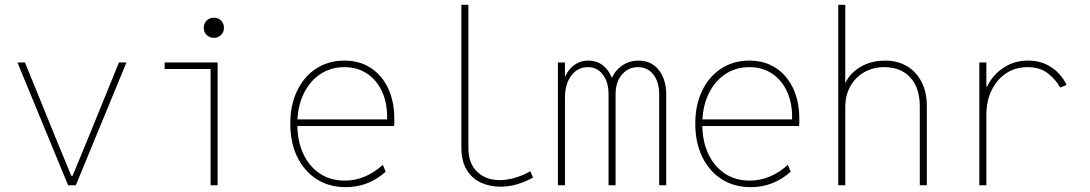

<svg xmlns="http://www.w3.org/2000/svg" viewBox="-20 -772 4540 800"><path d="M263.7 0 52.7 -511.7H84L218.8 -180.7L277.3 -39.1H282.2L340.8 -180.7L475.6 -511.7H506.8L295.9 0Z M857.4 0V-511.7H886.7V0ZM666 -484.4V-511.7H886.7V-484.4ZM871.1 -614.3Q853 -614.3 841.1 -626.2Q829.1 -638.2 829.1 -656.2Q829.1 -674.3 841.1 -686.3Q853 -698.2 871.1 -698.2Q889.2 -698.2 901.1 -686.3Q913.1 -674.3 913.1 -656.2Q913.1 -638.2 901.1 -626.2Q889.2 -614.3 871.1 -614.3Z M1420.9 7.8Q1351.1 7.8 1299.1 -25.6Q1247.1 -59.1 1218.3 -118.7Q1189.5 -178.2 1189.5 -256.8Q1189.5 -334.5 1218 -393.8Q1246.6 -453.1 1297.4 -486.3Q1348.1 -519.5 1415 -519.5Q1477.5 -519.5 1524.4 -489.3Q1571.3 -459 1597.2 -404.1Q1623 -349.1 1623 -275.4Q1623 -273.4 1623 -263.7Q1623 -253.9 1622.1 -247.1H1212.9V-274.4H1592.8Q1594.7 -338.9 1573 -387.9Q1551.3 -437 1510.5 -464.6Q1469.7 -492.2 1415 -492.2Q1356.9 -492.2 1312.7 -461.9Q1268.6 -431.6 1243.7 -378.2Q1218.8 -324.7 1218.8 -254.9Q1218.8 -185.1 1243.2 -132.1Q1267.6 -79.1 1312 -49.3Q1356.4 -19.5 1416 -19.5Q1461.4 -19.5 1501.2 -36.9Q1541 -54.2 1575.2 -85L1586.9 -56.6Q1552.7 -25.4 1510.7 -8.8Q1468.8 7.8 1420.9 7.8Z M2066.4 5.9Q2020.5 5.9 1983.4 -11.2Q1946.3 -28.3 1924.3 -64.7Q1902.3 -101.1 1902.3 -159.2V-752H1931.6V-156.2Q1931.6 -90.3 1968.5 -55.9Q2005.4 -21.5 2062.5 -21.5Q2094.2 -21.5 2128.4 -32Q2162.6 -42.5 2189.5 -58.6L2201.2 -32.2Q2168.9 -14.6 2135.3 -4.4Q2101.6 5.9 2066.4 5.9Z M2304.7 0V-511.7H2334V-452.1H2341.8L2328.1 -432.6Q2339.4 -473.6 2367.2 -496.6Q2395 -519.5 2431.6 -519.5Q2472.7 -519.5 2499.8 -492.9Q2526.9 -466.3 2534.2 -428.7L2520.5 -448.2H2541L2524.4 -428.7Q2531.2 -464.8 2563.7 -492.2Q2596.2 -519.5 2641.6 -519.5Q2667 -519.5 2688 -509.8Q2709 -500 2724.1 -481.4Q2739.3 -462.9 2747.6 -437Q2755.9 -411.1 2755.9 -378.9V0H2726.6V-378.9Q2726.6 -430.2 2702.6 -461.2Q2678.7 -492.2 2637.7 -492.2Q2597.7 -492.2 2571.3 -461.2Q2544.9 -430.2 2544.9 -378.9V0H2515.6V-378.9Q2515.6 -430.2 2491.9 -461.2Q2468.3 -492.2 2430.7 -492.2Q2386.2 -492.2 2360.1 -456.8Q2334 -421.4 2334 -364.3V0Z M3108.4 7.8Q3038.6 7.8 2986.6 -25.6Q2934.6 -59.1 2905.8 -118.7Q2877 -178.2 2877 -256.8Q2877 -334.5 2905.5 -393.8Q2934.1 -453.1 2984.9 -486.3Q3035.6 -519.5 3102.5 -519.5Q3165 -519.5 3211.9 -489.3Q3258.8 -459 3284.7 -404.1Q3310.5 -349.1 3310.5 -275.4Q3310.5 -273.4 3310.5 -263.7Q3310.5 -253.9 3309.6 -247.1H2900.4V-274.4H3280.3Q3282.2 -338.9 3260.5 -387.9Q3238.8 -437 3198 -464.6Q3157.2 -492.2 3102.5 -492.2Q3044.4 -492.2 3000.2 -461.9Q2956.1 -431.6 2931.2 -378.2Q2906.2 -324.7 2906.2 -254.9Q2906.2 -185.1 2930.7 -132.1Q2955.1 -79.1 2999.5 -49.3Q3043.9 -19.5 3103.5 -19.5Q3148.9 -19.5 3188.7 -36.9Q3228.5 -54.2 3262.7 -85L3274.4 -56.6Q3240.2 -25.4 3198.2 -8.8Q3156.2 7.8 3108.4 7.8Z M3472.7 0V-752H3502V-427.7H3516.6L3495.1 -406.2Q3503.9 -438 3527.8 -463.6Q3551.8 -489.3 3587.6 -504.4Q3623.5 -519.5 3668 -519.5Q3720.2 -519.5 3759.3 -496.1Q3798.3 -472.7 3820.1 -430.2Q3841.8 -387.7 3841.8 -330.1V0H3812.5V-328.1Q3812.5 -405.3 3773.2 -448.7Q3733.9 -492.2 3664.1 -492.2Q3617.7 -492.2 3581.1 -471.2Q3544.4 -450.2 3523.2 -412.8Q3502 -375.5 3502 -326.2V0Z M4060.5 0V-511.7H4089.8V-411.1H4107.4L4085 -388.7Q4092.8 -419.4 4116.9 -449.7Q4141.1 -480 4178.5 -499.8Q4215.8 -519.5 4263.7 -519.5Q4306.2 -519.5 4338.4 -504.2Q4370.6 -488.8 4392.1 -465.3Q4413.6 -441.9 4423.8 -418L4397.5 -407.2Q4380.9 -438 4347.9 -465.1Q4314.9 -492.2 4260.7 -492.2Q4211.4 -492.2 4172.9 -467Q4134.3 -441.9 4112.1 -396.7Q4089.8 -351.6 4089.8 -292V0Z"/></svg>

Font: Reddit Mono ExtraLight
Style: Regular
Weight: 250
Monospace: yes
Designer: Stephen Hutchings
Foundry: Reddit
Version: Version 1.014